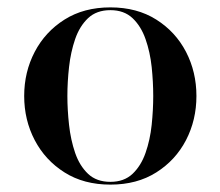

<svg xmlns="http://www.w3.org/2000/svg" viewBox="-20 -490 597 520"><path d="M279 10Q207 10 154.8 -23Q102.5 -56 74 -110.5Q45.5 -165 45.5 -230Q45.5 -295 74 -349.5Q102.5 -404 154.8 -437Q207 -470 279 -470Q351 -470 403.2 -437Q455.5 -404 483.8 -349.5Q512 -295 512 -230Q512 -165 483.8 -110.5Q455.5 -56 403.2 -23Q351 10 279 10ZM279 2.5Q316 2.5 339 -19.2Q362 -41 374.2 -76Q386.5 -111 390.8 -151.8Q395 -192.5 395 -230Q395 -268 390.8 -308.5Q386.5 -349 374.2 -384Q362 -419 339 -440.8Q316 -462.5 279 -462.5Q241.5 -462.5 218.5 -440.8Q195.5 -419 183.5 -384Q171.5 -349 167 -308.5Q162.5 -268 162.5 -230Q162.5 -192.5 167 -151.8Q171.5 -111 183.5 -76Q195.5 -41 218.5 -19.2Q241.5 2.5 279 2.5Z"/></svg>

Font: BodoniModa_28ptMedium
Style: Regular
Weight: 500
Designer: Owen Earl
Foundry: indestructible type
Version: Version 2.004